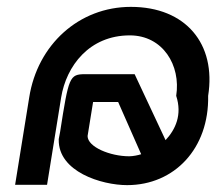

<svg xmlns="http://www.w3.org/2000/svg" viewBox="-20 -528 630 559"><path d="M24 10H117L158 -244C173 -336 240 -425 358 -425C454 -425 507 -338 493 -249C511 -194 491 -151 462 -120L372 -312H228C182 -312 180 -304 155 -144L151 -123V-122C149 -28 276 11 350 11C488 11 589 -96 586 -249C610 -400 521 -508 361 -508C210 -508 89 -398 65 -244ZM235 -132 251 -231H324L391 -79C382 -76 367 -73 356 -73C301 -73 235 -100 235 -132Z"/></svg>

Font: Charger Pro
Style: BdNarObl
Weight: 700
Designer: Jasper
Foundry: Cannot Into Space Fonts
Version: Version 1.09